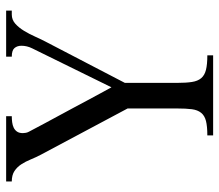

<svg xmlns="http://www.w3.org/2000/svg" viewBox="-64 -423 704 616"><g transform="rotate(-90 288.0 -115.0)"><path d="M549.3 -429.2Q532.7 -429.2 520 -418Q507.3 -406.7 497.1 -389.9Q486.8 -373 478.3 -353.8Q469.7 -334.5 460.9 -317.9L330.1 -66.4V101.1Q330.1 129.9 333 148.7Q335.9 167.5 345.2 178.5Q354.5 189.5 371.8 193.8Q389.2 198.2 418.5 198.2V216.8H161.6V198.2Q190.9 198.2 208 193.8Q225.1 189.5 234.1 178.2Q243.2 167 245.6 148.4Q248 129.9 248 101.1V-57.6L100.1 -335Q91.3 -351.6 84.5 -368.4Q77.6 -385.3 68.8 -398.7Q60.1 -412.1 47.1 -420.7Q34.2 -429.2 13.7 -429.2V-447.3H223.1V-429.2Q213.9 -429.2 204.1 -428Q194.3 -426.8 186.5 -423.1Q178.7 -419.4 173.8 -412.4Q168.9 -405.3 168.9 -393.6Q168.9 -389.2 169.9 -384Q170.9 -378.9 173.3 -374.5Q200.2 -323.2 226.6 -274.9Q237.8 -254.4 249.8 -231.9Q261.7 -209.5 273.4 -187.7Q285.2 -166 295.9 -146Q306.6 -126 315.9 -109.4L440.9 -363.8Q449.2 -380.4 449.2 -398.4Q449.2 -411.6 441.9 -420.4Q434.6 -429.2 414.1 -429.2V-447.3H562V-429.2Z"/></g></svg>

Font: Doulos SIL
Style: Regular
Weight: 400
Designer: Walt Agee, Victor Gaultney, Peter Martin, Debbi Hosken
Foundry: SIL International
Version: Version 4.110; 2011; Maintenance release